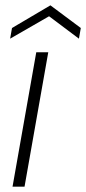

<svg xmlns="http://www.w3.org/2000/svg" viewBox="-20 -700 323 720"><path d="M27 0 116 -504H161L72 0ZM18 -555 25 -595 169 -680 283 -595 276 -555 164 -639Z"/></svg>

Font: DM Sans ExtraLight
Style: Italic
Weight: 250
Italic angle: -10°
Designer: Colophon Foundry, Jonny Pinhorn
Foundry: Colophon Foundry
Version: Version 4.004;gftools[0.9.30]